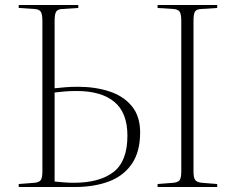

<svg xmlns="http://www.w3.org/2000/svg" viewBox="-20 -750 946 770"><path d="M55 0V-12L119 -17Q138 -19 144 -28.5Q150 -38 150 -63V-666Q150 -693 143.5 -703Q137 -713 117 -714L55 -718V-730H294V-718L230 -714Q211 -713 205 -703Q199 -693 199 -665V-396Q218 -398 241 -400Q264 -402 293 -402Q362 -402 418.5 -383.5Q475 -365 508.5 -324.5Q542 -284 542 -219Q542 -141 508.5 -92.5Q475 -44 416 -22Q357 0 280 0ZM612 0V-12L676 -17Q695 -19 701 -28.5Q707 -38 707 -63V-666Q707 -693 700.5 -703Q694 -713 674 -714L612 -718V-730H851V-718L787 -714Q768 -713 762 -703.5Q756 -694 756 -666V-62Q756 -37 763 -28Q770 -19 789 -17L851 -12V0ZM199 -22Q209 -21 231.5 -19Q254 -17 276 -17Q379 -17 435 -60Q491 -103 491 -206Q491 -298 438.5 -341.5Q386 -385 288 -385Q257 -385 236.5 -383Q216 -381 199 -379Z"/></svg>

Font: Literata 72pt ExtraLight
Style: Regular
Weight: 200
Designer: Latin by Veronika Burian and Jose Scaglione. Greek by Irene Vlachou. Cyrillic by Vera Evstafieva.
Foundry: TypeTogether
Version: Version 3.002